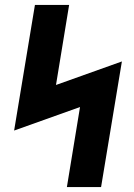

<svg xmlns="http://www.w3.org/2000/svg" viewBox="-20 -755 540 775"><path d="M250 0 303 -323 37 -228 121 -735H259L206 -412L472 -507L388 0Z"/></svg>

Font: Iosevka Curly Heavy
Style: Italic
Weight: 900
Italic angle: -9°
Monospace: yes
Designer: Belleve Invis
Foundry: Belleve Invis
Version: Version 22.1.2; ttfautohint (v1.8.4)